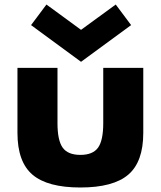

<svg xmlns="http://www.w3.org/2000/svg" viewBox="-20 -813 711 848"><path d="M117.2 -702.1 185.1 -793 337.9 -681.2 491.2 -793 559.1 -702.1 337.9 -540ZM57.1 -226.1V-513.2H233.9V-269Q233.9 -192.9 256.8 -160.9Q279.8 -128.9 335 -128.9Q390.1 -128.9 413.1 -160.9Q436 -192.9 436 -269V-513.2H612.8V-226.1Q612.8 -98.1 546.4 -41.5Q480 15.1 335 15.1Q189.9 15.1 123.5 -41.5Q57.1 -98.1 57.1 -226.1Z"/></svg>

Font: Hussar Preview
Style: Bold
Weight: 700
Foundry: Cannot Into Space Fonts, PlusOne Fonts
Version: Version 2.29RC2 "Millennial"